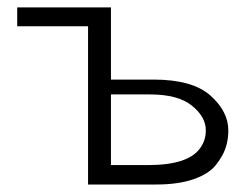

<svg xmlns="http://www.w3.org/2000/svg" viewBox="-20 -492 665 512"><path d="M25.9 -421.9V-472.2H275.9V-279.8H389.2Q493.2 -279.8 541 -237.3Q588.9 -194.8 588.9 -144Q588.9 -119.1 581.5 -97.2Q574.2 -75.2 555.2 -51.5Q536.1 -27.8 495.6 -13.9Q455.1 0 397 0H214.8V-421.9ZM275.9 -51.8H375Q481 -51.8 513.2 -96.2Q529.3 -118.2 528.8 -145Q528.8 -180.2 491.9 -210.2Q455.1 -240.2 379.9 -240.2H275.9Z"/></svg>

Font: CMU Bright
Style: Roman
Weight: 500
Version: Version 0.7.0